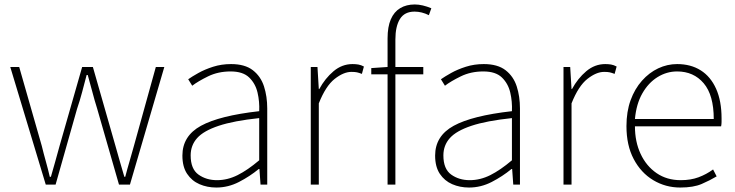

<svg xmlns="http://www.w3.org/2000/svg" viewBox="-20 -827 3294 860"><path d="M185 0 26 -527H66L167 -174Q176 -137 185.5 -103.5Q195 -70 203 -35H208Q218 -70 227.5 -103.5Q237 -137 247 -174L348 -527H396L497 -174Q507 -137 517 -103.5Q527 -70 537 -35H541Q550 -70 560 -103.5Q570 -137 580 -174L678 -527H716L562 0H513L415 -341Q403 -379 393.5 -416Q384 -453 373 -491H368Q358 -453 348 -415Q338 -377 325 -339L229 0Z M949 13Q908 13 873.5 -2Q839 -17 818 -48.5Q797 -80 797 -130Q797 -218 880 -263.5Q963 -309 1141 -329Q1143 -372 1133.5 -412.5Q1124 -453 1096 -480Q1068 -507 1013 -507Q957 -507 912 -485Q867 -463 841 -443L823 -472Q840 -484 868.5 -500Q897 -516 934.5 -528Q972 -540 1015 -540Q1077 -540 1112.5 -512.5Q1148 -485 1162.5 -440Q1177 -395 1177 -341V0H1147L1142 -70H1139Q1099 -37 1050.5 -12Q1002 13 949 13ZM952 -20Q999 -20 1044 -42.5Q1089 -65 1141 -109V-298Q1027 -286 959.5 -263.5Q892 -241 863 -208.5Q834 -176 834 -131Q834 -70 869 -45Q904 -20 952 -20Z M1372 0V-527H1402L1408 -428H1410Q1436 -476 1474 -508Q1512 -540 1559 -540Q1573 -540 1585 -538Q1597 -536 1610 -529L1601 -496Q1588 -501 1579 -503Q1570 -505 1554 -505Q1519 -505 1479 -473.5Q1439 -442 1408 -364V0Z M1716 0V-655Q1716 -707 1730.5 -740.5Q1745 -774 1772.5 -790.5Q1800 -807 1838 -807Q1855 -807 1874 -802.5Q1893 -798 1912 -790L1901 -759Q1869 -775 1837 -775Q1792 -775 1771.5 -742Q1751 -709 1751 -650V0ZM1643 -494V-522L1716 -527H1876V-494Z M2081 13Q2040 13 2005.5 -2Q1971 -17 1950 -48.5Q1929 -80 1929 -130Q1929 -218 2012 -263.5Q2095 -309 2273 -329Q2275 -372 2265.5 -412.5Q2256 -453 2228 -480Q2200 -507 2145 -507Q2089 -507 2044 -485Q1999 -463 1973 -443L1955 -472Q1972 -484 2000.5 -500Q2029 -516 2066.5 -528Q2104 -540 2147 -540Q2209 -540 2244.5 -512.5Q2280 -485 2294.5 -440Q2309 -395 2309 -341V0H2279L2274 -70H2271Q2231 -37 2182.5 -12Q2134 13 2081 13ZM2084 -20Q2131 -20 2176 -42.5Q2221 -65 2273 -109V-298Q2159 -286 2091.5 -263.5Q2024 -241 1995 -208.5Q1966 -176 1966 -131Q1966 -70 2001 -45Q2036 -20 2084 -20Z M2504 0V-527H2534L2540 -428H2542Q2568 -476 2606 -508Q2644 -540 2691 -540Q2705 -540 2717 -538Q2729 -536 2742 -529L2733 -496Q2720 -501 2711 -503Q2702 -505 2686 -505Q2651 -505 2611 -473.5Q2571 -442 2540 -364V0Z M3027 13Q2961 13 2906 -20Q2851 -53 2818.5 -114.5Q2786 -176 2786 -262Q2786 -327 2804.5 -378Q2823 -429 2855.5 -465.5Q2888 -502 2928.5 -521Q2969 -540 3013 -540Q3074 -540 3118.5 -512Q3163 -484 3187.5 -429.5Q3212 -375 3212 -297Q3212 -289 3212 -280.5Q3212 -272 3210 -261H2824Q2824 -192 2849.5 -137.5Q2875 -83 2921 -51.5Q2967 -20 3029 -20Q3074 -20 3109 -33Q3144 -46 3174 -68L3190 -37Q3160 -19 3123 -3Q3086 13 3027 13ZM2824 -294H3177Q3177 -401 3132 -454Q3087 -507 3013 -507Q2966 -507 2925 -481.5Q2884 -456 2857 -408.5Q2830 -361 2824 -294Z"/></svg>

Font: Noto Sans JP
Style: Regular
Weight: 100
Designer: Ryoko NISHIZUKA 西塚涼子 (kana, bopomofo & ideographs); Paul D. Hunt (Latin, Greek & Cyrillic); Sandoll Communications 산돌커뮤니
Foundry: Adobe
Version: Version 2.004;hotconv 1.0.118;makeotfexe 2.5.65603